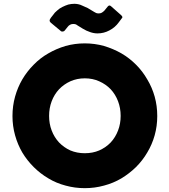

<svg xmlns="http://www.w3.org/2000/svg" viewBox="-20 -983 893 1014"><path d="M239.3 -371.1Q239.3 -329.1 252.9 -293.9Q266.6 -257.8 292 -230.5Q317.4 -204.1 351.6 -188.5Q386.7 -173.8 427.7 -173.8Q469.7 -173.8 503.9 -188.5Q539.1 -204.1 564.5 -230.5Q589.8 -257.8 603.5 -293.9Q617.2 -329.1 617.2 -371.1Q617.2 -412.1 603.5 -448.2Q589.8 -484.4 564.5 -511.7Q539.1 -538.1 503.9 -553.7Q469.7 -569.3 427.7 -569.3Q386.7 -569.3 351.6 -553.7Q317.4 -538.1 292 -511.7Q266.6 -484.4 252.9 -448.2Q239.3 -412.1 239.3 -371.1ZM45.9 -370.1Q45.9 -423.8 59.6 -472.7Q73.2 -521.5 97.7 -563.5Q123 -606.4 158.2 -641.6Q192.4 -676.8 235.4 -701.2Q277.3 -725.6 326.2 -740.2Q375 -753.9 427.7 -753.9Q480.5 -753.9 529.3 -740.2Q578.1 -725.6 621.1 -701.2Q663.1 -676.8 698.2 -641.6Q733.4 -606.4 757.8 -563.5Q783.2 -521.5 796.9 -472.7Q810.5 -423.8 810.5 -370.1Q810.5 -317.4 796.9 -268.6Q783.2 -219.7 757.8 -177.7Q733.4 -135.7 698.2 -100.6Q663.1 -66.4 621.1 -41Q578.1 -15.6 529.3 -2.9Q480.5 10.7 427.7 10.7Q375 10.7 326.2 -2.9Q277.3 -15.6 235.4 -41Q192.4 -66.4 158.2 -100.6Q123 -135.7 97.7 -177.7Q73.2 -219.7 59.6 -268.6Q45.9 -317.4 45.9 -370.1ZM259.8 -903.3Q268.6 -917 282.2 -927.7Q294.9 -939.5 309.6 -946.3Q325.2 -954.1 340.8 -959Q357.4 -962.9 373 -962.9Q381.8 -962.9 392.6 -960.9Q403.3 -959 415 -953.1Q427.7 -948.2 443.4 -940.4Q459 -931.6 477.5 -919.9Q483.4 -916 488.3 -914.1Q494.1 -912.1 501 -912.1Q510.7 -912.1 517.6 -916Q525.4 -920.9 531.2 -926.8Q536.1 -933.6 547.9 -947.3Q551.8 -953.1 557.6 -954.1Q562.5 -954.1 567.4 -949.2Q584 -934.6 618.2 -904.3Q624 -899.4 626 -894.5Q627.9 -890.6 622.1 -884.8Q617.2 -877.9 607.4 -865.2Q587.9 -837.9 557.6 -822.3Q528.3 -806.6 495.1 -806.6Q475.6 -806.6 456.1 -813.5Q435.5 -820.3 418 -831.1Q408.2 -836.9 389.6 -848.6Q384.8 -852.5 379.9 -854.5Q374 -856.4 367.2 -856.4Q357.4 -856.4 350.6 -852.5Q342.8 -848.6 337.9 -841.8Q332 -835 322.3 -822.3Q319.3 -817.4 311.5 -816.4Q303.7 -815.4 299.8 -820.3Q282.2 -835 248 -863.3Q245.1 -866.2 244.1 -868.2Q242.2 -870.1 242.2 -875Q242.2 -876 242.2 -877Q242.2 -878.9 244.1 -881.8Q246.1 -884.8 249 -889.6Q252.9 -894.5 259.8 -903.3Z"/></svg>

Font: Cocogoose
Style: Regular
Weight: 400
Designer: Cosimo Lorenzo Pancini
Version: Version 1.000